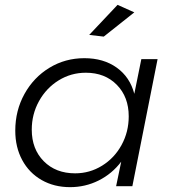

<svg xmlns="http://www.w3.org/2000/svg" viewBox="-20 -768 716 792"><path d="M43 -229Q43 -312 81 -380.5Q119 -449 184 -488.5Q249 -528 328 -528Q407 -528 461.5 -489Q516 -450 534 -381L563 -524H630L526 0H459L480 -101Q442 -51 387 -23.5Q332 4 269 4Q203 4 151.5 -25.5Q100 -55 71.5 -108Q43 -161 43 -229ZM511 -288Q511 -368 462 -418Q413 -468 334 -468Q273 -468 222 -436.5Q171 -405 141 -351Q111 -297 111 -233Q111 -153 160.5 -103Q210 -53 290 -53Q350 -53 401 -84.5Q452 -116 481.5 -170Q511 -224 511 -288ZM465 -748 534 -717 408 -617 348 -624Z"/></svg>

Font: Gontserrat Light
Style: Italic
Weight: 300
Italic angle: -11.3°
Designer: Julieta Ulanovsky
Foundry: Julieta Ulanovsky
Version: Version 6.001